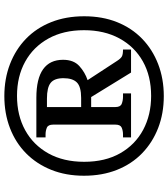

<svg xmlns="http://www.w3.org/2000/svg" viewBox="35 -800 775 885"><g transform="rotate(-90 422.5 -357.5)"><path d="M422 10Q342 10 275 -16Q208 -42 158.5 -90Q109 -138 82 -206Q55 -274 55 -358Q55 -441 82 -508.5Q109 -576 158 -624.5Q207 -673 274.5 -699Q342 -725 422 -725Q502 -725 569.5 -699Q637 -673 686.5 -625Q736 -577 763 -509Q790 -441 790 -357Q790 -273 763 -205.5Q736 -138 686.5 -90Q637 -42 569.5 -16Q502 10 422 10ZM423 -48.4Q514.4 -48.4 582.2 -86.6Q650 -124.8 687.9 -194.5Q725.8 -264.2 725.8 -358Q725.8 -452.4 687.4 -521.8Q649 -591.2 580.9 -628.9Q512.8 -666.6 423 -666.6Q333.2 -666.6 264.8 -628.9Q196.4 -591.2 157.8 -521.8Q119.2 -452.4 119.2 -357Q119.2 -260.2 158.6 -191Q198 -121.8 266.6 -85.1Q335.2 -48.4 423 -48.4ZM231.6 -141V-178H244.6Q262.4 -178 276.5 -184Q290.6 -190 290.6 -213V-500Q290.6 -523 276.5 -529Q262.4 -535 244.6 -535H231.6V-577.4H414.6Q502.4 -577.4 545.9 -546.3Q589.4 -515.2 589.4 -454.4Q589.4 -405.4 560.5 -379.3Q531.6 -353.2 495.6 -341.2L584.6 -205Q595.2 -188.6 604.6 -183.3Q614 -178 636.8 -178V-141H530.6L417.6 -324.8H371.6V-213Q371.6 -190 386.4 -184Q401.2 -178 420.6 -178H434.6V-141ZM413.6 -371Q465.4 -371 485 -390.7Q504.6 -410.4 504.6 -452.6Q504.6 -494.2 483.2 -511.4Q461.8 -528.6 410.6 -528.6H371.6V-371Z"/></g></svg>

Font: Noto Serif Hentaigana ExtraLight
Style: Regular
Weight: 200
Designer: Kazuhiro Yamada
Foundry: nipponia
Version: Version 1.000